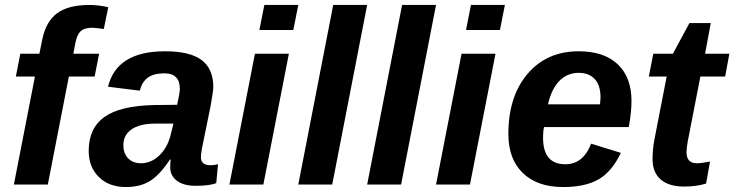

<svg xmlns="http://www.w3.org/2000/svg" viewBox="-20 -745 2964 775"><path d="M362 -436H258L173 0H36L121 -436H44L62 -528H139L150 -583Q165 -658 210.5 -691.5Q256 -725 341 -725Q376 -725 417 -716L399 -628Q364 -633 352 -633Q320 -633 305 -618.5Q290 -604 284 -570L276 -528H380Z M769 5Q721 5 694 -15.5Q667 -36 667 -70Q667 -83 669 -101H666Q625 -39 585.5 -14.5Q546 10 488 10Q420 10 379 -30.5Q338 -71 338 -136Q338 -227 401 -272.5Q464 -318 602 -321L695 -322Q706 -371 706 -386Q706 -449 644 -449Q600 -449 576.5 -431.5Q553 -414 544 -379L416 -395Q451 -538 646 -538Q747 -538 794 -502.5Q841 -467 841 -394Q841 -378 830 -317L795 -145Q791 -125 791 -110Q791 -78 830 -78Q845 -78 860 -82L853 -6Q826 5 769 5ZM669 -201 680 -246H601Q543 -245 510.5 -222.5Q478 -200 478 -159Q478 -125 497.5 -105.5Q517 -86 549 -86Q590 -86 623 -117.5Q656 -149 669 -201Z M1164 -624H1027L1047 -725H1184ZM1043 0H906L1009 -528H1146Z M1321 0H1184L1325 -725H1462Z M1599 0H1462L1603 -725H1740Z M1998 -624H1861L1881 -725H2018ZM1877 0H1740L1843 -528H1980Z M2518 -232H2176Q2172 -216 2172 -189Q2172 -82 2262 -82Q2334 -82 2366 -165L2486 -128Q2450 -52 2396 -21Q2342 10 2253 10Q2149 10 2090.5 -46.5Q2032 -103 2032 -204Q2032 -356 2109.5 -447Q2187 -538 2316 -538Q2418 -538 2473.5 -485.5Q2529 -433 2529 -337Q2529 -292 2518 -232ZM2192 -324H2402L2404 -351Q2404 -401 2380.5 -426Q2357 -451 2316 -451Q2270 -451 2238 -418.5Q2206 -386 2192 -324Z M2741 8Q2680 8 2647 -20.5Q2614 -49 2614 -102Q2614 -140 2621 -179L2671 -436H2599L2617 -528H2696L2763 -652H2849L2826 -528H2924L2907 -436H2807L2756 -174Q2751 -144 2751 -131Q2751 -86 2793 -86Q2811 -86 2846 -93L2830 -4Q2791 8 2741 8Z"/></svg>

Font: Libra Sans
Style: Bold Italic
Weight: 700
Italic angle: -12°
Foundry: Context Ltd
Version: Version 1.002